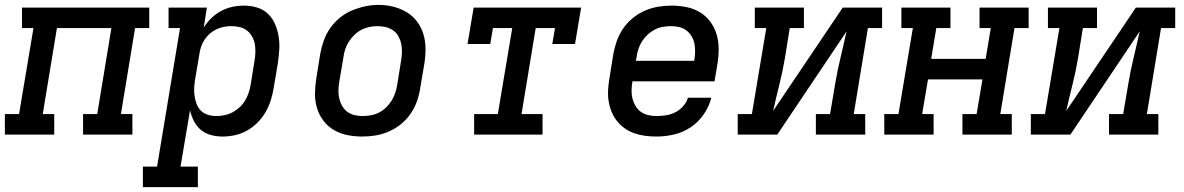

<svg xmlns="http://www.w3.org/2000/svg" viewBox="-29 -551 4849 786"><path d="M-9 0V-84H49L108 -436H61V-520H582V-436H524L466 -84H513V0H311V-84H369L427 -436H204L146 -84H193V0Z M556 215V131H614L708 -436H661V-520H818L805 -438Q818 -459 836.5 -477Q855 -495 877 -506.5Q899 -518 922.5 -523Q946 -528 970 -528Q998 -528 1024 -520Q1050 -512 1068.5 -494Q1087 -476 1097.5 -451Q1108 -426 1112 -399.5Q1116 -373 1114 -345Q1112 -317 1108 -289L1091 -189Q1087 -164 1079 -139Q1071 -114 1057.5 -91Q1044 -68 1024.5 -48.5Q1005 -29 981.5 -16Q958 -3 932.5 2.5Q907 8 882 8Q857 8 833.5 1.5Q810 -5 792.5 -20Q775 -35 764.5 -56Q754 -77 749 -100L710 131H781V215ZM857 -76Q874 -76 890.5 -79.5Q907 -83 922.5 -91Q938 -99 951.5 -111.5Q965 -124 974 -139Q983 -154 988.5 -170Q994 -186 997 -203L1013 -303Q1016 -320 1016.5 -337.5Q1017 -355 1014 -371Q1011 -387 1003 -401.5Q995 -416 982 -426Q969 -436 952.5 -440Q936 -444 918 -444Q903 -444 887.5 -441Q872 -438 857 -431Q842 -424 829.5 -413Q817 -402 808 -388Q799 -374 794 -359Q789 -344 787 -328L770 -228Q767 -210 766 -192.5Q765 -175 767.5 -158Q770 -141 776 -125Q782 -109 794 -97.5Q806 -86 822.5 -81Q839 -76 857 -76Z M1454 8Q1423 8 1393 2Q1363 -4 1337.5 -19Q1312 -34 1294.5 -57.5Q1277 -81 1268.5 -109.5Q1260 -138 1260.5 -169Q1261 -200 1266 -231L1282 -331Q1287 -358 1296.5 -385Q1306 -412 1322.5 -435.5Q1339 -459 1362 -478Q1385 -497 1411.5 -508Q1438 -519 1465.5 -525Q1493 -531 1520 -531Q1552 -531 1581.5 -523.5Q1611 -516 1636 -501Q1661 -486 1678.5 -462.5Q1696 -439 1704.5 -410.5Q1713 -382 1713 -351Q1713 -320 1708 -289L1691 -189Q1687 -162 1677.5 -135.5Q1668 -109 1651.5 -85Q1635 -61 1612 -42.5Q1589 -24 1562.5 -12.5Q1536 -1 1508.5 3.5Q1481 8 1454 8ZM1455 -76Q1472 -76 1489 -79Q1506 -82 1522 -90Q1538 -98 1551 -110.5Q1564 -123 1573.5 -138Q1583 -153 1588.5 -169.5Q1594 -186 1597 -203L1613 -303Q1616 -320 1616.5 -337.5Q1617 -355 1613.5 -371.5Q1610 -388 1602 -402.5Q1594 -417 1580.5 -426.5Q1567 -436 1550.5 -440Q1534 -444 1516 -444Q1499 -444 1482.5 -440.5Q1466 -437 1450.5 -429Q1435 -421 1422 -408.5Q1409 -396 1399.5 -381Q1390 -366 1384.5 -350Q1379 -334 1377 -317L1360 -217Q1357 -200 1356.5 -182.5Q1356 -165 1359.5 -149Q1363 -133 1371 -118.5Q1379 -104 1392 -94Q1405 -84 1421.5 -80Q1438 -76 1455 -76Q1455 -76 1455 -76Q1455 -76 1455 -76Z M1912 0V-84H2009L2068 -436H1989L1978 -371H1885L1910 -520H2350L2325 -371H2232L2243 -436H2164L2106 -84H2192V0Z M2659 8Q2635 8 2612 5Q2589 2 2567.5 -5.5Q2546 -13 2528 -26Q2510 -39 2496.5 -56Q2483 -73 2474.5 -94Q2466 -115 2462.5 -137.5Q2459 -160 2460.5 -184Q2462 -208 2466 -231L2482 -331Q2487 -358 2496.5 -384.5Q2506 -411 2522.5 -435Q2539 -459 2562 -477.5Q2585 -496 2611.5 -507.5Q2638 -519 2665.5 -523.5Q2693 -528 2720 -528Q2751 -528 2781 -522Q2811 -516 2836 -501Q2861 -486 2878.5 -462.5Q2896 -439 2904.5 -410.5Q2913 -382 2913 -351Q2913 -320 2908 -289L2896 -218H2560V-217Q2557 -200 2556.5 -182Q2556 -164 2560 -148Q2564 -132 2572.5 -117.5Q2581 -103 2594 -93.5Q2607 -84 2624 -80Q2641 -76 2659 -76Q2678 -76 2697.5 -79Q2717 -82 2735 -91Q2753 -100 2767.5 -116Q2782 -132 2787 -151H2883Q2874 -115 2852 -83Q2830 -51 2798.5 -30Q2767 -9 2730.5 -0.5Q2694 8 2659 8ZM2813 -302V-303Q2816 -320 2816.5 -337.5Q2817 -355 2814 -371.5Q2811 -388 2802.5 -402Q2794 -416 2781.5 -426Q2769 -436 2752.5 -440Q2736 -444 2718 -444Q2701 -444 2684 -441Q2667 -438 2651.5 -430Q2636 -422 2622.5 -409.5Q2609 -397 2599.5 -382Q2590 -367 2584.5 -350.5Q2579 -334 2577 -317L2574 -302Z M2991 0V-84H3049L3108 -436H3061V-520H3262V-436H3204L3184 -312Q3175 -258 3161.5 -204.5Q3148 -151 3136 -97L3421 -520H3582V-436H3524L3466 -84H3513V0H3311V-84H3369L3390 -208Q3399 -262 3412 -315.5Q3425 -369 3437 -423L3153 0Z M3591 0V-84H3649L3708 -436H3661V-520H3862V-436H3804L3783 -310H4006L4027 -436H3981V-520H4182V-436H4124L4066 -84H4113V0H3911V-84H3969L3993 -226H3770L3746 -84H3793V0Z M4191 0V-84H4249L4308 -436H4261V-520H4462V-436H4404L4384 -312Q4375 -258 4361.5 -204.5Q4348 -151 4336 -97L4621 -520H4782V-436H4724L4666 -84H4713V0H4511V-84H4569L4590 -208Q4599 -262 4612 -315.5Q4625 -369 4637 -423L4353 0Z"/></svg>

Font: Iosevka Etoile Medium Oblique
Style: Regular
Weight: 500
Italic angle: -9°
Designer: Belleve Invis
Foundry: Belleve Invis
Version: Version 15.5.2; ttfautohint (v1.8.4)